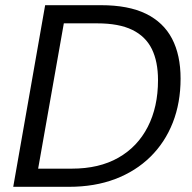

<svg xmlns="http://www.w3.org/2000/svg" viewBox="-20 -720 741 740"><path d="M31 0 154 -700H369Q475 -700 542.5 -667Q610 -634 643 -571Q676 -508 676 -417Q676 -324 646 -247.5Q616 -171 559.5 -115.5Q503 -60 424 -30Q345 0 246 0ZM127 -70H257Q362 -70 436 -112Q510 -154 549.5 -231Q589 -308 589 -411Q589 -483 565 -531.5Q541 -580 489.5 -605Q438 -630 355 -630H226Z"/></svg>

Font: DM Sans 24pt
Style: Italic
Weight: 400
Italic angle: -10°
Designer: Colophon Foundry, Jonny Pinhorn
Foundry: Colophon Foundry
Version: Version 4.004;gftools[0.9.30]